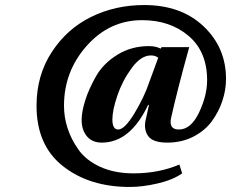

<svg xmlns="http://www.w3.org/2000/svg" viewBox="-20 -727 917 762"><path d="M125 -307Q125 -428 185.5 -520.5Q246 -613 342 -660Q438 -707 552 -707Q699 -707 788 -622.5Q877 -538 877 -414Q877 -370 862.5 -326.5Q848 -283 820.5 -245.5Q793 -208 747 -184.5Q701 -161 644 -161Q585 -161 567 -188.5Q549 -216 559 -255L571 -309L568 -311Q497 -161 384 -161Q346 -161 325 -186Q304 -211 304 -251Q304 -284 318.5 -329.5Q333 -375 361.5 -425Q390 -475 445.5 -509.5Q501 -544 571 -544Q598 -544 618 -534L621 -540H731Q683 -367 659 -259Q649 -213 690 -213Q738 -213 770 -280.5Q802 -348 802 -409Q802 -522 728.5 -584.5Q655 -647 544 -647Q415 -647 324.5 -545.5Q234 -444 234 -307Q234 -262 248 -218.5Q262 -175 291.5 -133Q321 -91 377.5 -65Q434 -39 510 -39Q610 -39 692 -74L703 -39Q666 -13 606 1Q546 15 495 15Q335 15 230 -67.5Q125 -150 125 -307ZM426 -253Q426 -213 449 -213Q475 -213 514 -278Q553 -343 572 -400L608 -498Q596 -507 579 -507Q539 -507 502 -456Q465 -405 445.5 -347Q426 -289 426 -253Z"/></svg>

Font: Heuristica
Style: Bold Italic
Weight: 700
Italic angle: -13°
Version: Version 1.0.2